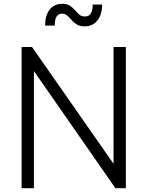

<svg xmlns="http://www.w3.org/2000/svg" viewBox="-20 -993 777 1013"><path d="M94 0V-745H149L579 -129V-745H644V0H589L159 -618V0ZM427 -854Q401 -854 385 -864Q369 -874 357.5 -887.5Q346 -901 334.5 -911Q323 -921 307 -921Q289 -921 279 -906.5Q269 -892 269 -858H218Q218 -912 242 -942.5Q266 -973 309 -973Q334 -973 349.5 -962.5Q365 -952 376 -939Q387 -926 398.5 -916Q410 -906 428 -906Q469 -906 469 -969H519Q519 -918 494.5 -886Q470 -854 427 -854Z"/></svg>

Font: Plus Jakarta Sans Light
Style: Regular
Weight: 300
Designer: Gumpita Rahayu
Foundry: Tokotype
Version: Version 2.006; ttfautohint (v1.8.4.7-5d5b)